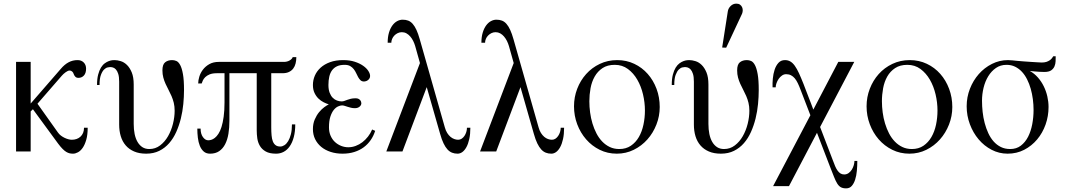

<svg xmlns="http://www.w3.org/2000/svg" viewBox="-20 -829 5830 1051"><path d="M460 -129.9H439.9Q439.9 -113.8 434.8 -101.6Q429.7 -89.4 420.4 -80.8Q411.1 -72.3 398.9 -68.1Q386.7 -64 373 -64Q364.7 -64 354.5 -66.7Q344.2 -69.3 333.5 -74.5Q322.8 -79.6 313.2 -86.9Q303.7 -94.2 296.9 -104L185.1 -261.2L317.9 -414.1Q322.3 -418.9 327.6 -424.1Q333 -429.2 338.9 -433.3Q344.7 -437.5 350.3 -440.2Q356 -442.9 360.8 -442.9Q368.7 -442.9 374.8 -437.7Q380.9 -432.6 383.8 -422.9Q386.2 -415.5 392.3 -409.2Q398.4 -402.8 409.2 -402.8Q427.7 -402.8 439.5 -415.8Q451.2 -428.7 451.2 -453.1Q451.2 -474.1 438.2 -487.1Q425.3 -500 404.8 -500Q377.9 -500 355.5 -488Q333 -476.1 312 -451.2L147.9 -262.2V-490.2H67.9V0H147.9V-219.2L160.2 -231L298.8 -42Q312 -24.4 322.8 -13.7Q333.5 -2.9 343 2.7Q352.5 8.3 361.3 10.3Q370.1 12.2 379.9 12.2Q392.6 12.2 406.7 4.6Q420.9 -2.9 432.6 -19.8Q444.3 -36.6 452.1 -63.7Q460 -90.8 460 -129.9Z M987.3 -335.9Q987.3 -391.1 981.4 -423.6Q975.6 -456.1 966.3 -473.1Q957 -490.2 945.6 -495.1Q934.1 -500 922.4 -500Q898.9 -500 884 -488Q869.1 -476.1 869.1 -443.8Q869.1 -422.4 874 -404.3Q878.9 -386.2 886.5 -369.6Q894 -353 902.6 -336.9Q911.1 -320.8 918.7 -303.5Q926.3 -286.1 931.2 -266.4Q936 -246.6 936 -223.1Q936 -188.5 926.8 -151.4Q917.5 -114.3 899.9 -83.5Q882.3 -52.7 856.4 -33Q830.6 -13.2 797.4 -13.2Q775.4 -13.2 759.5 -23.4Q743.7 -33.7 732.9 -52Q722.2 -70.3 717 -95.5Q711.9 -120.6 711.9 -150.9V-366.2Q711.9 -406.7 701.2 -432.6Q690.4 -458.5 674.8 -473.6Q659.2 -488.8 640.6 -494.4Q622.1 -500 606.9 -500Q603 -500 594.7 -499.3Q586.4 -498.5 575.7 -494.6Q564.9 -490.7 553.5 -482.4Q542 -474.1 532.7 -459Q523.4 -443.8 517.3 -420.7Q511.2 -397.5 511.2 -363.8H524.9Q524.9 -399.4 532.5 -419.2Q540 -439 549.8 -448.5Q559.6 -458 569.3 -460Q579.1 -461.9 583 -461.9Q589.8 -461.9 598.4 -459.5Q606.9 -457 614.5 -448.7Q622.1 -440.4 627.2 -424.6Q632.3 -408.7 632.3 -381.8V-147Q632.3 -112.3 641.1 -83.3Q649.9 -54.2 668.2 -33Q686.5 -11.7 714.4 0.2Q742.2 12.2 780.3 12.2Q820.8 12.2 852.1 -3.4Q883.3 -19 906.2 -45.4Q929.2 -71.8 944.8 -106.7Q960.4 -141.6 970 -180.4Q979.5 -219.2 983.4 -259.3Q987.3 -299.3 987.3 -335.9Z M1602.1 -516.1H1582Q1580.6 -510.7 1575.9 -506.1Q1571.3 -501.5 1564.9 -497.8Q1558.6 -494.1 1550.8 -492.2Q1543 -490.2 1535.2 -490.2H1178.2Q1147.5 -490.2 1126 -478Q1104.5 -465.8 1090.8 -447.8Q1077.1 -429.7 1071 -409.2Q1064.9 -388.7 1064.9 -372.1H1084Q1085.9 -378.4 1090.1 -387.9Q1094.2 -397.5 1103.3 -406.5Q1112.3 -415.5 1127.7 -421.9Q1143.1 -428.2 1168 -428.2H1209V-269Q1209 -223.1 1204.3 -189.9Q1199.7 -156.7 1192.4 -133.8Q1185.1 -110.8 1175.5 -96.4Q1166 -82 1156 -74.2Q1146 -66.4 1136.7 -63.7Q1127.4 -61 1120.1 -61Q1103.5 -61 1090.8 -78.6Q1078.1 -96.2 1078.1 -125H1060.1Q1060.1 -100.1 1063 -75.4Q1065.9 -50.8 1073.7 -31.2Q1081.5 -11.7 1095 0.2Q1108.4 12.2 1129.9 12.2Q1159.7 12.2 1179.9 -1.7Q1200.2 -15.6 1212.6 -40Q1225.1 -64.5 1230.5 -97.2Q1235.8 -129.9 1235.8 -168V-428.2H1385.3V-115.2Q1385.3 -94.2 1388.4 -71.8Q1391.6 -49.3 1402.6 -30.5Q1413.6 -11.7 1434.6 0.2Q1455.6 12.2 1491.2 12.2Q1513.7 12.2 1532.7 2.2Q1551.8 -7.8 1565.9 -28.1Q1580.1 -48.3 1588.1 -78.4Q1596.2 -108.4 1596.2 -147.9H1578.1Q1578.1 -116.7 1572.3 -94Q1566.4 -71.3 1557.4 -56.4Q1548.3 -41.5 1536.9 -34.2Q1525.4 -26.9 1514.2 -26.9Q1498.5 -26.9 1488.8 -34.2Q1479 -41.5 1473.6 -54.9Q1468.3 -68.4 1466.6 -87.9Q1464.8 -107.4 1464.8 -131.8V-428.2H1526.9Q1547.4 -428.2 1561.8 -435.1Q1576.2 -441.9 1585.2 -453.9Q1594.2 -465.8 1598.1 -481.9Q1602.1 -498 1602.1 -516.1Z M2033.7 -112.8 2017.1 -120.1Q2008.3 -99.1 1994.4 -81.3Q1980.5 -63.5 1963.6 -50.5Q1946.8 -37.6 1927 -30.3Q1907.2 -22.9 1886.7 -22.9Q1866.2 -22.9 1847.2 -30.5Q1828.1 -38.1 1813.2 -52Q1798.3 -65.9 1789.6 -86.2Q1780.8 -106.4 1780.8 -131.8Q1780.8 -167 1788.3 -190.2Q1795.9 -213.4 1806.9 -227.1Q1817.9 -240.7 1830.3 -246.3Q1842.8 -252 1852.1 -252Q1859.4 -252 1866.9 -249.5Q1874.5 -247.1 1882.8 -244.4Q1891.1 -241.7 1900.9 -239.3Q1910.6 -236.8 1922.9 -236.8Q1932.1 -236.8 1938.7 -239.5Q1945.3 -242.2 1949.7 -246.3Q1954.1 -250.5 1956.1 -255.1Q1958 -259.8 1958 -264.2Q1958 -268.1 1956.3 -272.7Q1954.6 -277.3 1950.9 -281.5Q1947.3 -285.6 1941.4 -288.3Q1935.5 -291 1926.8 -291Q1911.1 -291 1900.4 -288.3Q1889.6 -285.6 1881.1 -282.5Q1872.6 -279.3 1865.2 -276.6Q1857.9 -273.9 1850.1 -273.9Q1837.4 -273.9 1824.7 -278.6Q1812 -283.2 1801.5 -293.7Q1791 -304.2 1784.4 -321.5Q1777.8 -338.9 1777.8 -363.8Q1777.8 -389.2 1782.5 -409.4Q1787.1 -429.7 1797.6 -444.1Q1808.1 -458.5 1825 -466.3Q1841.8 -474.1 1866.7 -474.1Q1885.3 -474.1 1897 -467.3Q1908.7 -460.4 1916.5 -450.4Q1924.3 -440.4 1929.7 -428.5Q1935.1 -416.5 1940.7 -406.5Q1946.3 -396.5 1953.6 -389.6Q1960.9 -382.8 1973.1 -382.8Q1977.1 -382.8 1982.7 -384.5Q1988.3 -386.2 1993.4 -389.9Q1998.5 -393.6 2002.2 -399.4Q2005.9 -405.3 2005.9 -413.1Q2005.9 -425.8 1996.1 -440.9Q1986.3 -456.1 1967.5 -469.2Q1948.7 -482.4 1921.4 -491.2Q1894 -500 1858.9 -500Q1817.9 -500 1786.9 -488.8Q1755.9 -477.5 1735.1 -458.7Q1714.4 -439.9 1703.6 -415.3Q1692.9 -390.6 1692.9 -363.8Q1692.9 -338.4 1701.7 -320.1Q1710.4 -301.8 1723.4 -289.3Q1736.3 -276.9 1751.5 -269.3Q1766.6 -261.7 1779.8 -257.8Q1770.5 -253.4 1755.6 -242.7Q1740.7 -231.9 1726.8 -215.1Q1712.9 -198.2 1702.9 -175Q1692.9 -151.9 1692.9 -122.1Q1692.9 -92.3 1704.8 -67.6Q1716.8 -43 1738.3 -25.1Q1759.8 -7.3 1789.6 2.4Q1819.3 12.2 1855 12.2Q1890.6 12.2 1919.7 2.9Q1948.7 -6.3 1970.9 -22.7Q1993.2 -39.1 2009 -62Q2024.9 -85 2033.7 -112.8Z M2554.7 -129.9H2536.1Q2536.1 -118.2 2532.5 -106.4Q2528.8 -94.7 2522.5 -85.2Q2516.1 -75.7 2507.3 -69.8Q2498.5 -64 2487.8 -64Q2477.5 -64 2466.6 -67.9Q2455.6 -71.8 2445.8 -80.1Q2436 -88.4 2428 -101.1Q2419.9 -113.8 2415 -131.8L2277.8 -613.8Q2269 -645 2259.5 -665.5Q2250 -686 2239 -698.5Q2228 -710.9 2214.6 -716.1Q2201.2 -721.2 2184.1 -721.2Q2168.9 -721.2 2154.3 -713.4Q2139.6 -705.6 2127.9 -689.7Q2116.2 -673.8 2109.1 -650.1Q2102.1 -626.5 2102.1 -595.2H2122.1Q2122.1 -605.5 2126.5 -616Q2130.9 -626.5 2138.7 -634.5Q2146.5 -642.6 2157 -647.7Q2167.5 -652.8 2179.7 -652.8Q2193.4 -652.8 2204.8 -646.5Q2216.3 -640.1 2225.6 -629.4Q2234.9 -618.7 2241.7 -605Q2248.5 -591.3 2252.9 -576.2L2278.8 -483.9L2094.7 0H2183.1L2315.9 -352.1L2389.2 -96.2Q2397.9 -64.9 2408 -44.2Q2418 -23.4 2429.4 -11Q2440.9 1.5 2454.6 6.8Q2468.3 12.2 2484.9 12.2Q2498.5 12.2 2511 3.2Q2523.4 -5.9 2533.2 -23.7Q2543 -41.5 2548.8 -68.1Q2554.7 -94.7 2554.7 -129.9Z M3067.9 -129.9H3049.3Q3049.3 -118.2 3045.7 -106.4Q3042 -94.7 3035.6 -85.2Q3029.3 -75.7 3020.5 -69.8Q3011.7 -64 3001 -64Q2990.7 -64 2979.7 -67.9Q2968.8 -71.8 2959 -80.1Q2949.2 -88.4 2941.2 -101.1Q2933.1 -113.8 2928.2 -131.8L2791 -613.8Q2782.2 -645 2772.7 -665.5Q2763.2 -686 2752.2 -698.5Q2741.2 -710.9 2727.8 -716.1Q2714.4 -721.2 2697.3 -721.2Q2682.1 -721.2 2667.5 -713.4Q2652.8 -705.6 2641.1 -689.7Q2629.4 -673.8 2622.3 -650.1Q2615.2 -626.5 2615.2 -595.2H2635.3Q2635.3 -605.5 2639.6 -616Q2644 -626.5 2651.9 -634.5Q2659.7 -642.6 2670.2 -647.7Q2680.7 -652.8 2692.9 -652.8Q2706.5 -652.8 2718 -646.5Q2729.5 -640.1 2738.8 -629.4Q2748 -618.7 2754.9 -605Q2761.7 -591.3 2766.1 -576.2L2792 -483.9L2607.9 0H2696.3L2829.1 -352.1L2902.3 -96.2Q2911.1 -64.9 2921.1 -44.2Q2931.2 -23.4 2942.6 -11Q2954.1 1.5 2967.8 6.8Q2981.4 12.2 2998 12.2Q3011.7 12.2 3024.2 3.2Q3036.6 -5.9 3046.4 -23.7Q3056.2 -41.5 3062 -68.1Q3067.9 -94.7 3067.9 -129.9Z M3591.3 -243.2Q3591.3 -295.9 3574 -342.5Q3556.6 -389.2 3525.6 -424.3Q3494.6 -459.5 3451.9 -479.7Q3409.2 -500 3358.4 -500Q3306.6 -500 3263.2 -479.2Q3219.7 -458.5 3188.5 -423.6Q3157.2 -388.7 3139.6 -343Q3122.1 -297.4 3122.1 -247.1Q3122.1 -195.8 3139.6 -148.9Q3157.2 -102.1 3188.5 -66.2Q3219.7 -30.3 3262.7 -9Q3305.7 12.2 3356.4 12.2Q3406.2 12.2 3449.2 -9Q3492.2 -30.3 3523.7 -65.7Q3555.2 -101.1 3573.2 -147.2Q3591.3 -193.4 3591.3 -243.2ZM3510.3 -224.1Q3510.3 -184.6 3502.2 -146.5Q3494.1 -108.4 3477.1 -78.9Q3460 -49.3 3433.3 -31.2Q3406.7 -13.2 3370.1 -13.2Q3341.3 -13.2 3318.1 -24.2Q3294.9 -35.2 3276.6 -54.2Q3258.3 -73.2 3245.1 -98.6Q3231.9 -124 3223.1 -153.1Q3214.4 -182.1 3210.2 -213.4Q3206.1 -244.6 3206.1 -274.9Q3206.1 -310.5 3212.6 -346.2Q3219.2 -381.8 3235.4 -410.2Q3251.5 -438.5 3278.3 -456.3Q3305.2 -474.1 3345.2 -474.1Q3386.2 -474.1 3417 -451.4Q3447.8 -428.7 3468.5 -392.8Q3489.3 -356.9 3499.8 -312.5Q3510.3 -268.1 3510.3 -224.1Z M4133.3 -335.9Q4133.3 -391.1 4127.4 -423.6Q4121.6 -456.1 4112.3 -473.1Q4103 -490.2 4091.6 -495.1Q4080.1 -500 4068.4 -500Q4044.9 -500 4030 -488Q4015.1 -476.1 4015.1 -443.8Q4015.1 -422.4 4020 -404.3Q4024.9 -386.2 4032.5 -369.6Q4040 -353 4048.6 -336.9Q4057.1 -320.8 4064.7 -303.5Q4072.3 -286.1 4077.1 -266.4Q4082 -246.6 4082 -223.1Q4082 -188.5 4072.8 -151.4Q4063.5 -114.3 4045.9 -83.5Q4028.3 -52.7 4002.4 -33Q3976.6 -13.2 3943.4 -13.2Q3921.4 -13.2 3905.5 -23.4Q3889.6 -33.7 3878.9 -52Q3868.2 -70.3 3863 -95.5Q3857.9 -120.6 3857.9 -150.9V-366.2Q3857.9 -406.7 3847.2 -432.6Q3836.4 -458.5 3820.8 -473.6Q3805.2 -488.8 3786.6 -494.4Q3768.1 -500 3752.9 -500Q3749 -500 3740.7 -499.3Q3732.4 -498.5 3721.7 -494.6Q3710.9 -490.7 3699.5 -482.4Q3688 -474.1 3678.7 -459Q3669.4 -443.8 3663.3 -420.7Q3657.2 -397.5 3657.2 -363.8H3670.9Q3670.9 -399.4 3678.5 -419.2Q3686 -439 3695.8 -448.5Q3705.6 -458 3715.3 -460Q3725.1 -461.9 3729 -461.9Q3735.8 -461.9 3744.4 -459.5Q3752.9 -457 3760.5 -448.7Q3768.1 -440.4 3773.2 -424.6Q3778.3 -408.7 3778.3 -381.8V-147Q3778.3 -112.3 3787.1 -83.3Q3795.9 -54.2 3814.2 -33Q3832.5 -11.7 3860.4 0.2Q3888.2 12.2 3926.3 12.2Q3966.8 12.2 3998 -3.4Q4029.3 -19 4052.2 -45.4Q4075.2 -71.8 4090.8 -106.7Q4106.4 -141.6 4116 -180.4Q4125.5 -219.2 4129.4 -259.3Q4133.3 -299.3 4133.3 -335.9ZM4042 -753.9Q4045.4 -762.2 4045.7 -771.7Q4045.9 -781.2 4042.2 -789.6Q4038.6 -797.9 4030.8 -803.5Q4022.9 -809.1 4010.7 -809.1Q3992.7 -809.1 3979.5 -796.1Q3966.3 -783.2 3963.9 -766.1L3933.1 -568.8L3955.1 -567.9Z M4672.9 51.8H4657.2Q4657.2 62 4653.6 75Q4649.9 87.9 4643.1 99.1Q4636.2 110.4 4625.5 118.2Q4614.7 126 4601.1 126Q4589.4 126 4580.6 120.4Q4571.8 114.7 4564.7 104.7Q4557.6 94.7 4551.5 80.6Q4545.4 66.4 4539.1 48.8L4469.2 -133.8L4656.2 -490.2H4568.8L4432.1 -229Q4432.1 -229 4428.2 -239.5Q4424.3 -250 4418.5 -265.4Q4412.6 -280.8 4405.5 -298.8Q4398.4 -316.9 4392.6 -332.3Q4386.7 -347.7 4382.8 -357.9Q4378.9 -368.2 4378.9 -368.2Q4365.2 -402.8 4353.8 -427.7Q4342.3 -452.6 4330.8 -468.8Q4319.3 -484.9 4306.4 -492.4Q4293.5 -500 4276.9 -500Q4254.9 -500 4241.2 -484.9Q4227.5 -469.7 4220.2 -447.3Q4212.9 -424.8 4210.4 -398.9Q4208 -373 4209 -351.1H4226.1Q4226.1 -361.3 4230.5 -373.8Q4234.9 -386.2 4242.4 -397.2Q4250 -408.2 4260.5 -415.5Q4271 -422.9 4283.2 -422.9Q4298.3 -422.9 4309.8 -417Q4321.3 -411.1 4330.3 -400.4Q4339.4 -389.6 4346.9 -374Q4354.5 -358.4 4361.8 -338.9L4416 -198.2L4211.9 189.9H4298.8L4452.1 -102.1L4522.9 82Q4536.1 115.7 4545.2 138.7Q4554.2 161.6 4563 175.8Q4571.8 189.9 4583 196Q4594.2 202.1 4611.8 202.1Q4630.9 202.1 4642.6 188.7Q4654.3 175.3 4661.1 154.1Q4668 132.8 4670.4 106Q4672.9 79.1 4672.9 51.8Z M5192.9 -243.2Q5192.9 -295.9 5175.5 -342.5Q5158.2 -389.2 5127.2 -424.3Q5096.2 -459.5 5053.5 -479.7Q5010.7 -500 4960 -500Q4908.2 -500 4864.7 -479.2Q4821.3 -458.5 4790 -423.6Q4758.8 -388.7 4741.2 -343Q4723.6 -297.4 4723.6 -247.1Q4723.6 -195.8 4741.2 -148.9Q4758.8 -102.1 4790 -66.2Q4821.3 -30.3 4864.3 -9Q4907.2 12.2 4958 12.2Q5007.8 12.2 5050.8 -9Q5093.8 -30.3 5125.2 -65.7Q5156.7 -101.1 5174.8 -147.2Q5192.9 -193.4 5192.9 -243.2ZM5111.8 -224.1Q5111.8 -184.6 5103.8 -146.5Q5095.7 -108.4 5078.6 -78.9Q5061.5 -49.3 5034.9 -31.2Q5008.3 -13.2 4971.7 -13.2Q4942.9 -13.2 4919.7 -24.2Q4896.5 -35.2 4878.2 -54.2Q4859.9 -73.2 4846.7 -98.6Q4833.5 -124 4824.7 -153.1Q4815.9 -182.1 4811.8 -213.4Q4807.6 -244.6 4807.6 -274.9Q4807.6 -310.5 4814.2 -346.2Q4820.8 -381.8 4836.9 -410.2Q4853 -438.5 4879.9 -456.3Q4906.7 -474.1 4946.8 -474.1Q4987.8 -474.1 5018.6 -451.4Q5049.3 -428.7 5070.1 -392.8Q5090.8 -356.9 5101.3 -312.5Q5111.8 -268.1 5111.8 -224.1Z M5758.8 -521H5745.6Q5742.7 -516.1 5738 -510Q5733.4 -503.9 5725.8 -498.8Q5718.3 -493.7 5707.8 -490.2Q5697.3 -486.8 5682.6 -486.8Q5677.7 -486.8 5661.9 -487.8Q5646 -488.8 5625.5 -490Q5605 -491.2 5583.5 -492.9Q5562 -494.6 5545.9 -496.1Q5534.7 -497.1 5522.5 -498.5Q5510.3 -500 5497.6 -500Q5451.2 -500 5409.9 -479.2Q5368.7 -458.5 5337.9 -423.6Q5307.1 -388.7 5289.3 -343Q5271.5 -297.4 5271.5 -247.1Q5271.5 -195.8 5289.1 -148.9Q5306.6 -102.1 5336.9 -66.2Q5367.2 -30.3 5408.2 -9Q5449.2 12.2 5495.6 12.2Q5545.4 12.2 5586.4 -9Q5627.4 -30.3 5657.2 -65.7Q5687 -101.1 5703.4 -147.2Q5719.7 -193.4 5719.7 -243.2Q5719.7 -272 5713.1 -301Q5706.5 -330.1 5693.6 -356.4Q5680.7 -382.8 5661.4 -404.8Q5642.1 -426.8 5616.7 -440.9Q5616.7 -440.9 5624 -439.9Q5631.3 -439 5643.1 -438Q5654.8 -437 5668.9 -436Q5683.1 -435.1 5696.8 -435.1Q5721.2 -435.1 5733.9 -443.8Q5746.6 -452.6 5752.2 -465.8Q5757.8 -479 5758.3 -493.9Q5758.8 -508.8 5758.8 -521ZM5637.7 -227.1Q5637.7 -187.5 5630.4 -148.9Q5623 -110.4 5607.7 -80.3Q5592.3 -50.3 5568.1 -31.7Q5543.9 -13.2 5509.8 -13.2Q5481 -13.2 5458.5 -24.4Q5436 -35.6 5418.9 -54.9Q5401.9 -74.2 5389.9 -100.1Q5377.9 -126 5370.1 -155.5Q5362.3 -185.1 5358.9 -216.3Q5355.5 -247.6 5355.5 -277.8Q5355.5 -313.5 5364 -348.6Q5372.6 -383.8 5389.6 -411.6Q5406.7 -439.5 5431.6 -456.8Q5456.5 -474.1 5489.7 -474.1Q5515.6 -474.1 5536.6 -463.9Q5557.6 -453.6 5574 -436Q5590.3 -418.5 5602.3 -394.5Q5614.3 -370.6 5622.1 -343.3Q5629.9 -315.9 5633.8 -286.1Q5637.7 -256.3 5637.7 -227.1Z"/></svg>

Font: Galatia SIL
Style: Regular
Weight: 400
Designer: Development by SIL's NRSI team
Version: Version 2.1